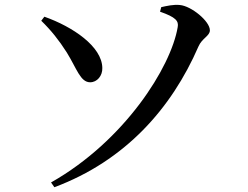

<svg xmlns="http://www.w3.org/2000/svg" viewBox="-20 -748 1040 805"><path d="M208 37C505 -74 699 -293 812 -553C827 -588 860 -597 860 -621C860 -659 782 -723 734 -727C709 -730 678 -723 656 -718L651 -699C717 -676 730 -660 725 -634C697 -467 503 -158 194 17ZM153 -661C194 -621 227 -580 260 -528C302 -460 317 -403 358 -403C387 -403 410 -430 409 -463C408 -553 285 -636 166 -678Z"/></svg>

Font: Noto Serif SC SemiBold
Style: Regular
Weight: 600
Designer: Ryoko NISHIZUKA 西塚涼子 (kana & ideographs); Frank Grießhammer (Latin, Greek & Cyrillic); Wenlong ZHANG 张文龙 (bopomofo); San
Foundry: Adobe
Version: Version 2.001;hotconv 1.1.0;makeotfexe 2.6.0